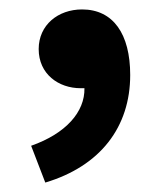

<svg xmlns="http://www.w3.org/2000/svg" viewBox="-20 -193 340 407"><path d="M76 194C193 159 256 76 256 -34C256 -121 220 -173 154 -173C103 -173 62 -140 62 -89C62 -36 104 -6 151 -6C154 -6 156 -6 159 -6C160 44 120 90 46 116Z"/></svg>

Font: Giro Sans Regular
Style: Bold
Weight: 700
Designer: Paul D. Hunt
Foundry: Adobe Systems Incorporated
Version: Version 1.000;PS 1.0;hotconv 1.0.88;makeotf.lib2.5.647800